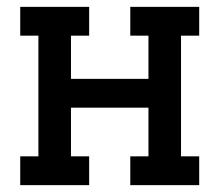

<svg xmlns="http://www.w3.org/2000/svg" viewBox="-20 -540 640 560"><path d="M39 0V-84H92V-436H39V-520H240V-436H187V-310H413V-436H360V-520H561V-436H508V-84H561V0H360V-84H413V-226H187V-84H240V0Z"/></svg>

Font: Iosevka Etoile Medium
Style: Regular
Weight: 500
Designer: Belleve Invis
Foundry: Belleve Invis
Version: Version 22.1.2; ttfautohint (v1.8.4)